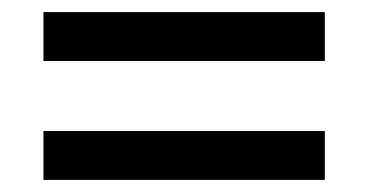

<svg xmlns="http://www.w3.org/2000/svg" viewBox="-20 -511 612 318"><path d="M52 -410V-491H518V-410ZM52 -213V-294H518V-213Z"/></svg>

Font: Noto Sans Tai Tham Medium
Style: Regular
Weight: 500
Designer: Monotype Design Team 2013. Revised by David WIlliams 2020
Foundry: Monotype Imaging Inc.
Version: Version 2.002; ttfautohint (v1.8.4.7-5d5b)